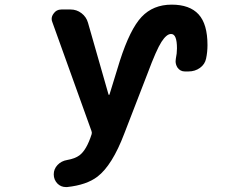

<svg xmlns="http://www.w3.org/2000/svg" viewBox="-20 -586 1040 811"><path d="M263.7 204.1Q260.7 204.1 257.8 204.1Q238.3 204.1 223.6 190.4Q207 173.8 207 150.4Q207 127.9 223.1 110.8Q239.3 93.8 263.7 89.8Q296.9 84 315.4 70.3Q345.7 47.9 367.2 -19.5Q369.1 -26.4 366.2 -33.2L201.2 -492.2Q198.2 -499 198.2 -505.9Q198.2 -517.6 206.1 -528.3Q217.8 -545.9 239.3 -545.9H278.3Q303.7 -545.9 324.2 -530.3Q344.7 -514.6 351.6 -490.2L438.5 -186.5Q438.5 -185.5 440.4 -185.5Q442.4 -185.5 442.4 -186.5L486.3 -329.1Q529.3 -462.9 578.1 -514.6Q627 -566.4 705.1 -566.4Q781.2 -566.4 818.8 -525.4Q856.4 -484.4 856.4 -395.5Q856.4 -366.2 850.6 -338.9Q845.7 -314.5 824.7 -299.3Q803.7 -284.2 776.4 -284.2H760.7Q741.2 -284.2 729.5 -300.8Q721.7 -313.5 721.7 -327.1Q721.7 -332 722.7 -337.9Q727.5 -360.4 727.5 -381.8Q727.5 -442.4 703.1 -442.4Q702.1 -442.4 702.1 -442.4Q683.6 -442.4 662.1 -409.2Q640.6 -376 603.5 -276.4L504.9 -21.5Q454.1 112.3 391.6 160.2Q345.7 195.3 263.7 204.1Z"/></svg>

Font: Gen Jyuu Gothic Monospace Bold
Style: Bold
Weight: 700
Designer: [Source Han Sans]
Ryoko NISHIZUKA  (kana & ideographs); Paul D. Hunt (Latin, Greek & Cyrillic); Wenlong ZHANG  (bopomofo
Version: Version 1.002.20150607